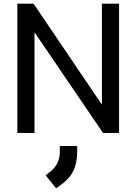

<svg xmlns="http://www.w3.org/2000/svg" viewBox="-20 -720 739 1040"><path d="M74 -700H162L532 -153V-700H625V0H538L167 -545V0H74ZM227 229 247 214Q304 172 304 104V71H398V104Q398 164 376 207.5Q354 251 308 283L284 300Z"/></svg>

Font: Bai Jamjuree Medium
Style: Regular
Weight: 500
Version: Version 1.000; ttfautohint (v1.6)